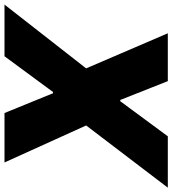

<svg xmlns="http://www.w3.org/2000/svg" viewBox="8 -791 767 855"><g transform="rotate(90 391.5 -363.5)"><path d="M325.3 -727.3 409.1 -515.6H414.8L571 -727.3H799.7L522.7 -363.6L687.5 0H467.3L379.3 -215.9H373.6L214.5 0H-15.6L268.5 -363.6L112.2 -727.3Z"/></g></svg>

Font: Inter UI Black
Style: Italic
Weight: 900
Italic angle: -9.39999°
Designer: Rasmus Andersson
Foundry: rsms
Version: 3.2;8d6f07862